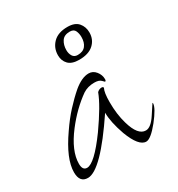

<svg xmlns="http://www.w3.org/2000/svg" viewBox="-114 -526 542 585"><g transform="rotate(-30 157.5 -234.0)"><path d="M30 -19Q1 -19 1 -55Q1 -102 50 -172Q71 -203 93 -227Q115 -251 137 -270Q166 -294 190 -294Q205 -294 215 -281.5Q225 -269 225 -254Q225 -247 221 -247Q221 -247 214 -254Q207 -261 191 -261Q168 -261 151 -250Q107 -219 70 -171Q27 -115 27 -70Q27 -47 43 -47Q69 -47 125 -124Q149 -158 164.5 -184.5Q180 -211 187 -230Q194 -237 203 -237Q208 -237 209 -233Q202 -220 202 -186Q202 -143 212 -109Q227 -56 255 -56Q273 -56 293 -87L314 -119Q315 -118 315 -117Q315 -101 285 -63Q255 -26 239 -26Q213 -26 191 -84Q174 -132 174 -165Q76 -19 30 -19ZM187 -344Q161 -344 149 -356.5Q137 -369 137 -388Q137 -414 154.5 -431.5Q172 -449 205 -449Q231 -449 243 -435Q255 -421 255 -401Q255 -376 237.5 -360Q220 -344 187 -344ZM190 -359Q209 -359 218 -370.5Q227 -382 227 -401Q227 -413 222.5 -423Q218 -433 204 -433Q184 -433 175.5 -420Q167 -407 167 -389Q167 -377 172.5 -368Q178 -359 190 -359Z"/></g></svg>

Font: Shalimar
Style: Regular
Weight: 400
Designer: Robert E. Leuschke
Foundry: Robert E. Leuschke
Version: Version 1.010; ttfautohint (v1.8.3)